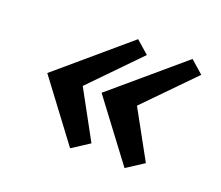

<svg xmlns="http://www.w3.org/2000/svg" viewBox="-84 -596 796 692"><g transform="rotate(20 314.0 -250.5)"><path d="M450.7 -23.3 280.3 -250 546.7 -476.7 595.7 -433.7 416 -250 517 -66.3ZM242 -23.3 72 -250 338 -476.7 387 -433.7 208 -250 308.3 -66.3Z"/></g></svg>

Font: Epunda Slab Light
Style: Italic
Weight: 300
Italic angle: -12°
Designer: Simon Atzbach
Foundry: typofactur
Version: Version 1.102